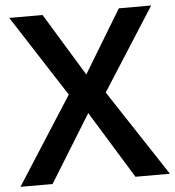

<svg xmlns="http://www.w3.org/2000/svg" viewBox="-52 -762 739 810"><g transform="rotate(-5 318.0 -357.0)"><path d="M635 0 395 -365 618 -714H481L320 -448L158 -714H17L239 -370L2 0H138L314 -285L489 0Z"/></g></svg>

Font: Noto Sans Arabic UI SmBd
Style: Regular
Weight: 600
Designer: Monotype Design Team, Nadine Chahine and Nizar Qandah
Foundry: Monotype Imaging Inc.
Version: Version 2.010